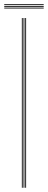

<svg xmlns="http://www.w3.org/2000/svg" viewBox="-43 -885 226 905"><path d="M76 0V-800H80V0ZM60 0V-800H64V0ZM68 0V-800H72V0ZM163 -861H-23V-865H163ZM163 -853H-23V-857H163ZM163 -845H-23V-849H163Z"/></svg>

Font: Big Shoulders Inline Display Thin
Style: Regular
Weight: 100
Designer: Patric King
Foundry: XO Type Co
Version: Version 1.000